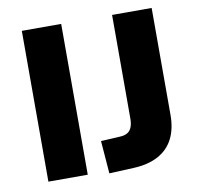

<svg xmlns="http://www.w3.org/2000/svg" viewBox="-80 -789 921 884"><g transform="rotate(-10 381.0 -347.0)"><path d="M78 0V-705H262V0ZM361 11 349 -142 440 -147Q461 -148 474.5 -156.5Q488 -165 494 -181.5Q500 -198 500 -220V-705H685V-205Q685 -140 661.5 -94Q638 -48 591 -22.5Q544 3 474 6Z"/></g></svg>

Font: Nunito Sans 7pt SemiCondensed Black
Style: Regular
Weight: 900
Width: 4
Designer: Vernon Adams
Foundry: Vernon Adams
Version: Version 3.101;gftools[0.9.27]